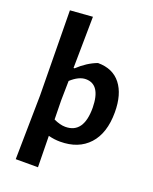

<svg xmlns="http://www.w3.org/2000/svg" viewBox="-162 -790 845 1063"><g transform="rotate(20 261.0 -258.5)"><path d="M311 -471Q399 -471 445.5 -411.5Q492 -352 492 -246Q492 -123 431 -56.5Q370 10 262 10Q228 10 193 1L196 185H65L71 -192L65 -692L197 -702L193 -399H199Q252 -449 311 -471ZM190 -207 192 -95Q230 -77 261 -77Q369 -77 368 -229Q366 -364 279 -364Q238 -364 192 -322Z"/></g></svg>

Font: Alegreya Sans
Style: Bold
Weight: 700
Designer: Juan Pablo del Peral
Foundry: Huerta Tipografica
Version: Version 2.007